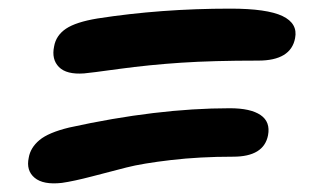

<svg xmlns="http://www.w3.org/2000/svg" viewBox="-20 -543 740 447"><path d="M175.8 -372.1Q134.8 -369.1 117.2 -387Q99.6 -404.8 106 -435.1Q110.4 -460.4 133.5 -476.1Q156.7 -491.7 207 -500Q354.5 -522.9 516.1 -522.9Q601.6 -522.9 637.7 -505.6Q673.8 -488.3 667 -454.1Q657.2 -401.9 581.1 -401.9Q475.6 -401.9 401.6 -397Q327.6 -392.1 257.8 -382.6Q188 -373 175.8 -372.1ZM124 -117.2Q80.6 -112.3 60.5 -129.2Q40.5 -146 46.9 -175.8Q50.8 -199.2 71.8 -216.8Q92.8 -234.4 141.1 -246.1Q345.2 -291 515.1 -291Q563.5 -291 586.7 -275.1Q609.9 -259.3 604 -228Q594.2 -178.2 522.9 -178.2Q444.8 -178.2 378.2 -170.4Q311.5 -162.6 274.4 -153.1Q237.3 -143.6 194.3 -132.3Q151.4 -121.1 124 -117.2Z"/></svg>

Font: Shantell Sans Irregular Bouncy
Style: Italic
Weight: 600
Italic angle: -11.31°
Designer: Stephen Nixon, Anya Danilova, Shantell Martin
Foundry: Arrow Type
Version: Version 1.006;[9816181b4]